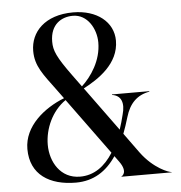

<svg xmlns="http://www.w3.org/2000/svg" viewBox="-55 -849 858 910"><g transform="rotate(-5 373.5 -393.5)"><path d="M486.5 0H725.5V-1.5C713.5 -1.5 641.5 -26.5 582 -107.5L513.5 -202C522.5 -226 531.5 -252 539.5 -279.5C558 -343 595 -380 653.5 -390V-392.5H476V-390C520 -384 533.5 -347 518 -293C512 -268.5 505.5 -245 498 -223L345.5 -432.5C417 -470 517 -535 517 -645C517 -734 439 -796 326 -796C191 -796 122 -719.5 122 -630C122 -558 159 -515.5 216.5 -437.5L248 -394.5C152.5 -357 54 -278.5 54 -169.5C54 -47 145 9 270 9C354 9 415.5 -31 462 -100L482 -72.5C522 -17.5 487 -1 486.5 -1ZM152 -181C152 -257.5 188.5 -339.5 254.5 -385L449.5 -117.5C410.5 -55.5 358.5 -17 291 -17.5C199 -18 152 -99.5 152 -181ZM215.5 -666C215.5 -750 271 -780 323.5 -780C393 -780 433 -708.5 433 -643.5C433 -557 382.5 -484.5 337.5 -443L297 -498.5C228.5 -592.5 215.5 -624 215.5 -666Z"/></g></svg>

Font: Beautique Display Thin
Style: Bold
Weight: 500
Designer: Nhat-Quang Ngo
Version: Version 1.100;Glyphs 3.2.3 (3260)